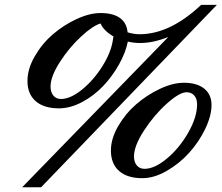

<svg xmlns="http://www.w3.org/2000/svg" viewBox="-20 -714 915 792"><path d="M71.3 58.6 674.3 -561.5Q611.8 -536.6 558.6 -536.6Q530.8 -536.6 507.3 -542.5Q498.5 -497.6 471.4 -449Q444.3 -400.4 406.5 -360.1Q368.7 -319.8 319.6 -293.5Q270.5 -267.1 223.1 -267.1Q161.1 -267.1 127.2 -296.6Q93.3 -326.2 93.3 -379.9Q93.3 -429.7 123.3 -481.7Q153.3 -533.7 198 -572.3Q242.7 -610.8 296.1 -635.5Q349.6 -660.2 395 -660.2Q446.3 -660.2 474.6 -639.9Q502.9 -619.6 506.3 -580.6Q532.7 -572.8 555.7 -572.8Q681.2 -572.8 809.6 -693.8H874.5L149.4 58.6ZM231.4 -305.7Q270.5 -305.7 318.1 -344.2Q365.7 -382.8 401.6 -439.7Q437.5 -496.6 445.3 -546.9Q448.2 -562 448.2 -563.5Q406.2 -588.4 395 -617.2Q363.3 -608.4 314.5 -563.2Q265.6 -518.1 227.1 -458.3Q188.5 -398.4 188.5 -356.9Q188.5 -333.5 200.2 -319.6Q211.9 -305.7 231.4 -305.7ZM566.9 21Q504.9 21 471.2 -8.8Q437.5 -38.6 437.5 -92.8Q437.5 -142.1 467.5 -193.8Q497.6 -245.6 542.2 -284.2Q586.9 -322.8 640.1 -347.7Q693.4 -372.6 738.3 -372.6Q792.5 -372.6 822.5 -348.4Q852.5 -324.2 852.5 -280.8Q852.5 -236.3 826.7 -182.6Q800.8 -128.9 760.7 -84.2Q720.7 -39.6 668.2 -9.3Q615.7 21 566.9 21ZM576.2 -17.6Q618.2 -17.6 669.7 -61Q721.2 -104.5 757.1 -168Q793 -231.4 793 -283.7Q793 -306.6 781.2 -320.1Q769.5 -333.5 749.5 -333.5Q720.7 -333.5 668.7 -287.1Q616.7 -240.7 574.7 -176.5Q532.7 -112.3 532.7 -68.8Q532.7 -45.4 544.4 -31.5Q556.2 -17.6 576.2 -17.6Z"/></svg>

Font: Elstob 14pt SemiBold
Style: Italic
Weight: 600
Italic angle: -20°
Designer: Peter S. Baker
Version: Version 1.015